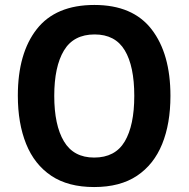

<svg xmlns="http://www.w3.org/2000/svg" viewBox="-20 -745 761 775"><path d="M668 -358Q668 -246 634.5 -163.5Q601 -81 533 -35.5Q465 10 360 10Q255 10 187 -35.5Q119 -81 85.5 -164Q52 -247 52 -359Q52 -530 128.5 -627.5Q205 -725 361 -725Q516 -725 592 -626.5Q668 -528 668 -358ZM199 -358Q199 -240 238 -174.5Q277 -109 360 -109Q445 -109 483.5 -174Q522 -239 522 -358Q522 -478 483.5 -542Q445 -606 362 -606Q277 -606 238 -541Q199 -476 199 -358Z"/></svg>

Font: Noto Sans Armenian SemiCondensed
Style: Bold
Weight: 700
Width: 4
Designer: Monotype Design Team
Foundry: Monotype Imaging Inc.
Version: Version 2.008; ttfautohint (v1.8.4.7-5d5b)